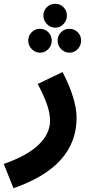

<svg xmlns="http://www.w3.org/2000/svg" viewBox="-55 -763 484 1013"><path d="M-35 102Q90 58 149.5 0Q209 -58 209 -126Q209 -166 192.5 -213Q176 -260 144 -320L275 -383Q349 -240 349 -141Q349 115 16 230ZM298 -681Q298 -655 280 -636Q262 -617 236 -617Q211 -617 192.5 -636Q174 -655 174 -681Q174 -707 192 -725Q210 -743 236 -743Q262 -743 280 -725Q298 -707 298 -681ZM218 -549Q218 -523 200 -504Q182 -485 156 -485Q131 -485 112.5 -504Q94 -523 94 -549Q94 -575 112 -593Q130 -611 156 -611Q182 -611 200 -593Q218 -575 218 -549ZM373 -549Q373 -523 355 -504Q337 -485 311 -485Q286 -485 267.5 -504Q249 -523 249 -549Q249 -575 267 -593Q285 -611 311 -611Q337 -611 355 -593Q373 -575 373 -549Z"/></svg>

Font: Noto Sans Arabic
Style: Bold
Weight: 700
Designer: Nadine Chahine
Foundry: Monotype Imaging Inc.
Version: Version 1.001